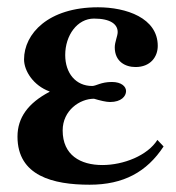

<svg xmlns="http://www.w3.org/2000/svg" viewBox="-20 -493 484 527"><path d="M412 -109C385 -66 319 -40 261 -40C201 -40 152 -67 152 -135C152 -190 199 -222 238 -222C255 -217 271 -213 282 -213C313 -213 326 -229 326 -243C326 -255 314 -268 287 -268C257 -268 244 -257 233 -257C188 -257 159 -292 159 -342C159 -396 192 -442 238 -442C284 -442 303 -426 303 -405C303 -394 295 -378 295 -363C295 -324 324 -309 352 -309C393 -309 413 -337 413 -367C413 -444 326 -473 249 -473C112 -473 46 -400 46 -330C46 -298 72 -258 116 -242V-241C57 -210 28 -170 28 -118C28 -10 126 14 226 14C319 14 383 -21 429 -91Z"/></svg>

Font: STIXGeneral
Style: Bold
Weight: 700
Designer: MicroPress Inc., with final additions and corrections provided by Coen Hoffman, Elsevier (retired)
Version: Version 1.1.0